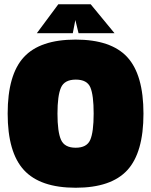

<svg xmlns="http://www.w3.org/2000/svg" viewBox="-20 -869 710 902"><path d="M250 -335Q250 -250 266.5 -212.5Q283 -175 335.5 -175Q388 -175 404 -212Q420 -249 420 -335.5Q420 -422 404.5 -458.5Q389 -495 336 -495Q283 -495 266.5 -457.5Q250 -420 250 -335ZM654 -335Q654 -152 578 -69.5Q502 13 335.5 13Q169 13 92.5 -70Q16 -153 16 -335.5Q16 -518 92 -600.5Q168 -683 335 -683Q502 -683 578 -600.5Q654 -518 654 -335ZM153 -713 254 -849H406L518 -713H349L334 -775L322 -713Z"/></svg>

Font: Titillium Web
Style: Black
Weight: 900
Version: Version 1.001;PS 35.000;hotconv 1.0.70;makeotf.lib2.5.55311